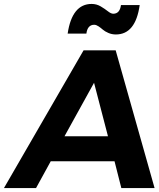

<svg xmlns="http://www.w3.org/2000/svg" viewBox="-26 -956 806 976"><path d="M-5.9 0 398.9 -700.2H562L759.8 0H590.8L556.2 -136.2H231.9L157.2 0ZM301.8 -263.2H522.9L452.1 -535.2ZM317.9 -785.2Q340.3 -936 439.9 -936Q464.8 -936 485.8 -923.6Q506.8 -911.1 522.5 -898.7Q538.1 -886.2 549.8 -886.2Q583 -886.2 588.9 -930.2H684.1Q663.1 -780.8 563 -780.8Q542.5 -780.8 524.7 -788.6Q506.8 -796.4 496.6 -805.4Q486.3 -814.5 474.6 -822.3Q462.9 -830.1 453.1 -830.1Q418.9 -830.1 413.1 -785.2Z"/></svg>

Font: Trueno SemiBold
Style: Italic
Weight: 600
Designer: Julieta Ulanovsky
Foundry: Julieta Ulanovsky
Version: Version 3.001b | FøM Fix